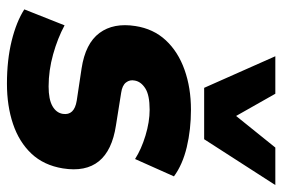

<svg xmlns="http://www.w3.org/2000/svg" viewBox="-150 -652 813 553"><g transform="rotate(90 256.5 -375.5)"><path d="M7 0ZM221 11Q153 11 98 -2.5Q43 -16 7 -39L53 -155Q90 -135 136.5 -122Q183 -109 229 -109Q266 -109 285.5 -120Q305 -131 308 -150Q313 -183 270 -190L177 -204Q105 -215 75 -255.5Q45 -296 55 -359Q63 -411 96 -446.5Q129 -482 181 -500.5Q233 -519 296 -519Q353 -519 403.5 -507Q454 -495 488 -470L438 -358Q410 -376 370.5 -388Q331 -400 296 -400Q254 -400 234.5 -387.5Q215 -375 212 -357Q209 -343 217.5 -332Q226 -321 247 -318L341 -303Q486 -281 465 -150Q456 -95 422.5 -59.5Q389 -24 337 -6.5Q285 11 221 11ZM233 -557 142 -762H250L314 -649L405 -762H513L381 -557Z"/></g></svg>

Font: Winston ExtraBold
Style: Italic
Weight: 800
Italic angle: -9°
Designer: Original fonts by Vernon Adams / Changes by Cristiano Sobral
Foundry: Original fonts by Vernon Adams / Changes by Cristiano Sobral
Version: Version 2.503;July 17, 2020;FontCreator 13.0.0.2655 64-bit